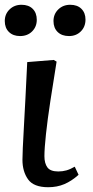

<svg xmlns="http://www.w3.org/2000/svg" viewBox="-65 -770 388 804"><path d="M137 14Q76 14 52.5 -19Q29 -52 29 -101Q29 -133 35 -237.5Q41 -342 49 -510L160 -519L172 -512Q158 -426 146 -347.5Q134 -269 127.5 -208.5Q121 -148 121 -116Q121 -86 133.5 -69Q146 -52 179 -52Q197 -52 213 -56.5Q229 -61 248 -72L264 -38Q235 -12 204.5 1Q174 14 137 14ZM159 -682Q159 -711 179 -730.5Q199 -750 229 -750Q259 -750 276 -733Q293 -716 293 -688Q293 -658 273.5 -638.5Q254 -619 224 -619Q194 -619 176.5 -636Q159 -653 159 -682ZM-45 -682Q-45 -711 -25 -730.5Q-5 -750 25 -750Q55 -750 72 -733Q89 -716 89 -687Q89 -658 69.5 -638.5Q50 -619 19 -619Q-10 -619 -27.5 -636Q-45 -653 -45 -682Z"/></svg>

Font: Literata 36pt Medium
Style: Italic
Weight: 500
Italic angle: -2°
Designer: Latin by Veronika Burian and Jose Scaglione. Greek by Irene Vlachou. Cyrillic by Vera Evstafieva
Foundry: TypeTogether
Version: Version 3.002